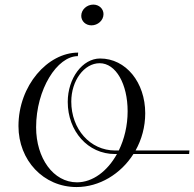

<svg xmlns="http://www.w3.org/2000/svg" viewBox="-20 -788 823 814"><path d="M375.5 -768.5C348.9 -768.5 324.5 -747.8 324.5 -720.9C324.5 -698.3 343.1 -680.5 367.8 -680.5C394.4 -680.5 418.8 -701.2 418.8 -728.1C418.8 -750.7 400.1 -768.5 375.5 -768.5ZM311.4 -565C182.1 -565 58.3 -425.5 58.3 -253.5C58.3 -108.6 164 5 304.6 5C400.9 5 491.9 -50.1 545.7 -135H781.8L783.1 -150H554.7C580.5 -196.1 595.7 -250 595.7 -307.9C595.7 -438.3 514.1 -540 404.2 -540C330.2 -540 267.2 -456.7 267.2 -356C267.2 -232 352.6 -135 466.8 -135H475.8C435.6 -62.5 373.2 -15 306.3 -15C206.5 -15 133.1 -117 133.1 -248.4C133.1 -408.9 222 -550 310.1 -550ZM483.6 -150H468.1C361.8 -150 282.2 -241 282.2 -357.3C282.2 -446.2 336.7 -520 402.5 -520C471.6 -520 521.1 -431.6 521.1 -316.4C521.1 -255.3 507.1 -198 483.6 -150Z"/></svg>

Font: Galberik
Style: Regular
Weight: 400
Designer: Gluk
Foundry: Gluk
Version: Version 0.50